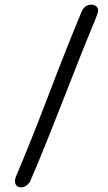

<svg xmlns="http://www.w3.org/2000/svg" viewBox="-20 -759 463 822"><path d="M44 14Q44 10 47 0Q112 -153 189 -355Q266 -557 331 -713Q345 -739 372 -739Q384 -739 392 -732Q400 -725 400 -713.5Q400 -702 375 -644Q350 -586 254.5 -341.5Q159 -97 108 20Q91 43 71 43Q44 43 44 14Z"/></svg>

Font: Patrick Hand SC
Style: Regular
Weight: 400
Designer: Patrick Wagesreiter
Foundry: Patrick Wagesreiter
Version: Version 1.003;PS 001.003;hotconv 1.0.70;makeotf.lib2.5.58329